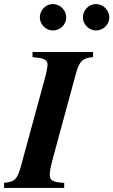

<svg xmlns="http://www.w3.org/2000/svg" viewBox="-52 -925 558 945"><path d="M486 -839C486 -875 456 -905 420 -905C385 -905 356 -875 356 -839C356 -805 386 -775 420 -775C456 -775 486 -804 486 -839ZM274 -839C274 -875 244 -905 208 -905C173 -905 144 -875 144 -839C144 -805 174 -775 208 -775C244 -775 274 -804 274 -839ZM406 -669H108V-644L140 -640C167 -637 182 -627 182 -607C182 -595 176 -565 168 -536L51 -107C32 -36 17 -31 -32 -25V0H264V-25C207 -28 193 -37 193 -65C193 -81 196 -101 210 -152L322 -564C339 -627 357 -639 406 -644Z"/></svg>

Font: XITS
Style: Bold Italic
Weight: 700
Italic angle: -16.33°
Designer: MicroPress Inc., with final additions and corrections provided by Coen Hoffman, Elsevier (retired)
Version: Version 1.105